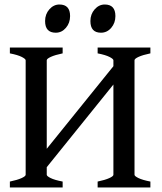

<svg xmlns="http://www.w3.org/2000/svg" viewBox="-20 -824 714 844"><path d="M409.2 0V-25.9Q441.9 -32.7 460.2 -41Q478.5 -49.3 478.5 -55.7V-559.1Q478.5 -564.9 461.4 -573.7Q444.3 -582.5 409.2 -589.4V-615.2H641.1V-589.4Q607.9 -582.5 589.6 -574.2Q571.3 -565.9 571.3 -559.1V-55.7Q571.3 -49.8 588.6 -41.3Q606 -32.7 641.1 -25.9V0ZM23.4 0V-25.9Q56.2 -32.7 74.5 -41Q92.8 -49.3 92.8 -55.7V-559.1Q92.8 -564.9 75.7 -573.7Q58.6 -582.5 23.4 -589.4V-615.2H255.4V-589.4Q222.2 -582.5 203.9 -574.2Q185.5 -565.9 185.5 -559.1V-55.7Q185.5 -49.8 202.6 -41.3Q219.7 -32.7 255.4 -25.9V0ZM152.3 -47.9V-128.9L501.5 -561.5V-481ZM288.1 -753.4Q288.1 -723.1 269.8 -701.7Q251.5 -680.2 225.1 -680.2Q178.2 -680.2 178.2 -731.4Q178.2 -761.7 197 -783Q215.8 -804.2 241.2 -804.2Q288.1 -804.2 288.1 -753.4ZM487.3 -753.4Q487.3 -723.1 469 -701.7Q450.7 -680.2 423.8 -680.2Q377.4 -680.2 377.4 -731.4Q377.4 -761.7 396.2 -783Q415 -804.2 440.4 -804.2Q487.3 -804.2 487.3 -753.4Z"/></svg>

Font: Gentium Book Plus
Style: Regular
Weight: 400
Designer: Victor Gaultney, Annie Olsen, Iska Routamaa, Becca Hirsbrunner
Foundry: SIL International
Version: Version 6.101